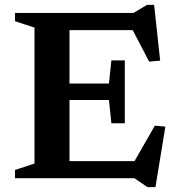

<svg xmlns="http://www.w3.org/2000/svg" viewBox="-20 -736 736 793"><path d="M495.5 -486.5V-357V-227H440L430 -323H191V-391H430L440 -486.5ZM641.5 -485.5 596 -481.5 511 -644.5 553.5 -611.5H191V-682.5H531L587.5 -716H616.5ZM517 -38 619.5 -217 663 -213 622 37H589L535 0H191V-70.5H552ZM42 0V-34L122.5 -60.5V-622L42 -648.5V-682.5H267V0Z"/></svg>

Font: Newsreader SemiBold
Style: Regular
Weight: 600
Designer: Hugues Gentile
Foundry: Production Type
Version: Version 1.003